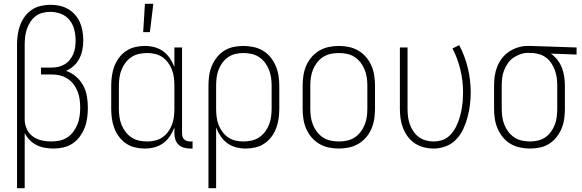

<svg xmlns="http://www.w3.org/2000/svg" viewBox="-20 -768 3040 1003"><path d="M69 215V-535Q69 -561 72.5 -586.5Q76 -612 85 -636Q94 -660 109 -681Q124 -702 145.5 -716.5Q167 -731 192.5 -737Q218 -743 243 -743Q267 -743 291 -738Q315 -733 335.5 -721Q356 -709 372 -691Q388 -673 397.5 -651Q407 -629 411 -605.5Q415 -582 415 -558Q415 -533 410.5 -509Q406 -485 395 -463Q384 -441 366 -424.5Q348 -408 325 -398Q354 -388 377 -368Q400 -348 414.5 -321.5Q429 -295 434 -265Q439 -235 439 -205Q439 -179 435.5 -152.5Q432 -126 422.5 -101.5Q413 -77 397.5 -55.5Q382 -34 360 -19Q338 -4 312 2Q286 8 260 8Q237 8 214.5 4Q192 0 171.5 -10Q151 -20 135 -36.5Q119 -53 109 -73V215ZM247 -29Q269 -29 291 -33.5Q313 -38 331.5 -50Q350 -62 363.5 -80.5Q377 -99 385 -119.5Q393 -140 396 -162Q399 -184 399 -207Q399 -228 396 -249.5Q393 -271 385 -291Q377 -311 363.5 -328.5Q350 -346 332 -357.5Q314 -369 293 -374Q272 -379 250 -379H194V-415H250Q268 -415 285.5 -419Q303 -423 318.5 -432.5Q334 -442 345 -456Q356 -470 363 -486.5Q370 -503 372.5 -521Q375 -539 375 -557Q375 -585 368 -613Q361 -641 343.5 -663Q326 -685 299 -695.5Q272 -706 243 -706Q223 -706 202.5 -701Q182 -696 166 -683.5Q150 -671 138.5 -653.5Q127 -636 120.5 -616.5Q114 -597 111.5 -576.5Q109 -556 109 -535V-140Q110 -115 121 -92Q132 -69 152.5 -54.5Q173 -40 197.5 -34.5Q222 -29 247 -29Z M728 -600 737 -748H781L763 -600ZM736 8Q711 8 685.5 2Q660 -4 638.5 -18.5Q617 -33 601.5 -54Q586 -75 577 -99Q568 -123 564.5 -148.5Q561 -174 561 -200V-320Q561 -346 564.5 -371.5Q568 -397 577 -421Q586 -445 601.5 -466Q617 -487 638.5 -501.5Q660 -516 685.5 -522Q711 -528 736 -528Q762 -528 787 -521.5Q812 -515 832.5 -500Q853 -485 867.5 -463.5Q882 -442 891 -418V-520H931V-71Q931 -63 933.5 -54.5Q936 -46 942 -40Q948 -34 956.5 -31.5Q965 -29 973 -29H986V8H973Q957 8 941 3.5Q925 -1 913 -12Q901 -23 896 -39Q891 -55 891 -71V-102Q882 -78 867.5 -56.5Q853 -35 832.5 -20Q812 -5 787 1.5Q762 8 736 8ZM749 -29Q770 -29 791 -34Q812 -39 829 -51Q846 -63 858.5 -80Q871 -97 878.5 -117Q886 -137 888.5 -158Q891 -179 891 -200V-320Q891 -341 888.5 -362Q886 -383 878.5 -403Q871 -423 858.5 -440Q846 -457 829 -469Q812 -481 791 -486Q770 -491 749 -491Q728 -491 706.5 -486.5Q685 -482 667 -470Q649 -458 636 -441Q623 -424 615 -404Q607 -384 604 -362.5Q601 -341 601 -320V-200Q601 -179 604 -157.5Q607 -136 615 -116Q623 -96 636 -79Q649 -62 667 -50Q685 -38 706.5 -33.5Q728 -29 749 -29Z M1069 215V-320Q1069 -346 1072.5 -372Q1076 -398 1086 -422.5Q1096 -447 1112.5 -468Q1129 -489 1151 -503Q1173 -517 1199 -522.5Q1225 -528 1251 -528Q1277 -528 1303.5 -522.5Q1330 -517 1353 -503.5Q1376 -490 1393 -469Q1410 -448 1420.5 -423.5Q1431 -399 1435 -373Q1439 -347 1439 -320V-200Q1439 -174 1435.5 -148.5Q1432 -123 1423 -99Q1414 -75 1398.5 -54Q1383 -33 1361.5 -18.5Q1340 -4 1314.5 2Q1289 8 1264 8Q1238 8 1213 1.5Q1188 -5 1167.5 -20Q1147 -35 1132.5 -56.5Q1118 -78 1109 -102V215ZM1251 -29Q1272 -29 1293.5 -33.5Q1315 -38 1333 -50Q1351 -62 1364 -79Q1377 -96 1385 -116Q1393 -136 1396 -157.5Q1399 -179 1399 -200V-320Q1399 -341 1396 -362.5Q1393 -384 1385 -404Q1377 -424 1364 -441Q1351 -458 1333 -470Q1315 -482 1293.5 -486.5Q1272 -491 1251 -491Q1230 -491 1209 -486Q1188 -481 1171 -469Q1154 -457 1141.5 -440Q1129 -423 1121.5 -403Q1114 -383 1111.5 -362Q1109 -341 1109 -320V-200Q1109 -179 1111.5 -158Q1114 -137 1121.5 -117Q1129 -97 1141.5 -80Q1154 -63 1171 -51Q1188 -39 1209 -34Q1230 -29 1251 -29Z M1750 8Q1723 8 1697 2.5Q1671 -3 1648 -16.5Q1625 -30 1607.5 -50.5Q1590 -71 1579.5 -95.5Q1569 -120 1565 -146.5Q1561 -173 1561 -200V-320Q1561 -347 1565 -373.5Q1569 -400 1579.5 -424.5Q1590 -449 1607.5 -469.5Q1625 -490 1648 -503.5Q1671 -517 1697 -522.5Q1723 -528 1750 -528Q1777 -528 1803 -522.5Q1829 -517 1852 -503.5Q1875 -490 1892.5 -469.5Q1910 -449 1920.5 -424.5Q1931 -400 1935 -373.5Q1939 -347 1939 -320V-200Q1939 -173 1935 -146.5Q1931 -120 1920.5 -95.5Q1910 -71 1892.5 -50.5Q1875 -30 1852 -16.5Q1829 -3 1803 2.5Q1777 8 1750 8ZM1750 -29Q1772 -29 1793 -33.5Q1814 -38 1832 -49.5Q1850 -61 1863.5 -78.5Q1877 -96 1885 -116Q1893 -136 1896 -157Q1899 -178 1899 -200V-320Q1899 -342 1896 -363Q1893 -384 1885 -404Q1877 -424 1863.5 -441.5Q1850 -459 1832 -470.5Q1814 -482 1793 -486.5Q1772 -491 1750 -491Q1728 -491 1707 -486.5Q1686 -482 1668 -470.5Q1650 -459 1636.5 -441.5Q1623 -424 1615 -404Q1607 -384 1604 -363Q1601 -342 1601 -320V-200Q1601 -178 1604 -157Q1607 -136 1615 -116Q1623 -96 1636.5 -78.5Q1650 -61 1668 -49.5Q1686 -38 1707 -33.5Q1728 -29 1750 -29Z M2246 8Q2220 8 2194.5 1.5Q2169 -5 2147.5 -19Q2126 -33 2110.5 -54Q2095 -75 2085.5 -99Q2076 -123 2072.5 -148.5Q2069 -174 2069 -200V-520H2109V-200Q2109 -179 2111.5 -158.5Q2114 -138 2121 -118.5Q2128 -99 2139.5 -82Q2151 -65 2167.5 -52.5Q2184 -40 2204.5 -34.5Q2225 -29 2245 -29Q2266 -29 2286.5 -35Q2307 -41 2323 -54.5Q2339 -68 2350.5 -85.5Q2362 -103 2370 -122.5Q2378 -142 2383.5 -162Q2389 -182 2392.5 -203Q2396 -224 2397.5 -244.5Q2399 -265 2399 -286Q2399 -346 2385 -404Q2371 -462 2344 -515L2379 -532Q2409 -475 2424 -412.5Q2439 -350 2439 -286Q2439 -253 2435 -220.5Q2431 -188 2422.5 -156Q2414 -124 2400 -94Q2386 -64 2363.5 -40Q2341 -16 2309.5 -4Q2278 8 2246 8Z M2749 8Q2723 8 2696.5 2.5Q2670 -3 2647 -16.5Q2624 -30 2607 -51Q2590 -72 2579.5 -96.5Q2569 -121 2565 -147Q2561 -173 2561 -200V-320Q2561 -346 2564.5 -371Q2568 -396 2577.5 -420Q2587 -444 2603 -464.5Q2619 -485 2640.5 -499Q2662 -513 2686.5 -520.5Q2711 -528 2737 -528H2750L2992 -520V-483L2858 -488Q2877 -474 2892 -455Q2907 -436 2915.5 -413.5Q2924 -391 2927.5 -367.5Q2931 -344 2931 -320V-200Q2931 -174 2927.5 -148Q2924 -122 2914 -97.5Q2904 -73 2887.5 -52Q2871 -31 2849 -17Q2827 -3 2801 2.5Q2775 8 2749 8ZM2749 -29Q2770 -29 2791 -34Q2812 -39 2829 -51Q2846 -63 2858.5 -80Q2871 -97 2878.5 -117Q2886 -137 2888.5 -158Q2891 -179 2891 -200V-320Q2891 -340 2888.5 -360Q2886 -380 2879.5 -398.5Q2873 -417 2862.5 -434Q2852 -451 2836.5 -464Q2821 -477 2801.5 -483.5Q2782 -490 2763 -491H2750Q2747 -491 2744.5 -491.5Q2742 -492 2740 -492Q2719 -492 2699 -485Q2679 -478 2662 -466.5Q2645 -455 2633 -437.5Q2621 -420 2613.5 -401Q2606 -382 2603.5 -361.5Q2601 -341 2601 -320V-200Q2601 -179 2604 -157.5Q2607 -136 2615 -116Q2623 -96 2636 -79Q2649 -62 2667 -50Q2685 -38 2706.5 -33.5Q2728 -29 2749 -29Z"/></svg>

Font: Iosevka SS18 Extralight
Style: Regular
Weight: 200
Monospace: yes
Designer: Belleve Invis
Foundry: Belleve Invis
Version: Version 25.1.1; ttfautohint (v1.8.4)